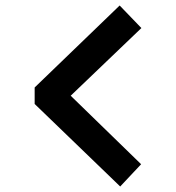

<svg xmlns="http://www.w3.org/2000/svg" viewBox="-20 -689 640 698"><path d="M415 -669 494 -587 237 -341 493 -92 417 -11 106 -311V-371Z"/></svg>

Font: Kode Mono
Style: Bold
Weight: 700
Monospace: yes
Designer: Isa Ozler
Foundry: Kadena LLC
Version: Version 1.206;gftools[0.9.28]